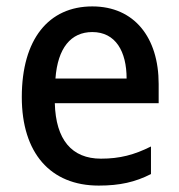

<svg xmlns="http://www.w3.org/2000/svg" viewBox="-20 -569 560 599"><path d="M268 -549C132 -549 48 -447 48 -266C48 -92 137 10 288 10C354 10 402 -1 451 -26V-112C399 -86 354 -74 295 -74C204 -74 154 -133 151 -247H475V-307C475 -452 399 -549 268 -549ZM268 -469C341 -469 375 -408 375 -324H153C160 -419 201 -469 268 -469Z"/></svg>

Font: Noto Sans Myanmar SemiCondensed Medium
Style: Regular
Weight: 500
Width: 4
Designer: Monotype Design Team
Foundry: Monotype Imaging Inc.
Version: Version 2.107